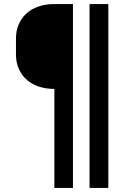

<svg xmlns="http://www.w3.org/2000/svg" viewBox="-20 -750 640 950"><path d="M341 180H249V-310Q206 -310 171 -322Q136 -334 111 -356.5Q86 -379 72.5 -410.5Q59 -442 59 -480V-560Q59 -598 72.5 -629.5Q86 -661 111 -683.5Q136 -706 171 -718Q206 -730 249 -730H341ZM516 180H423V-730H516Z"/></svg>

Font: Maple Mono SemiBold
Style: Regular
Weight: 600
Monospace: yes
Designer: subframe7536
Version: Version 7.000